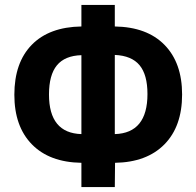

<svg xmlns="http://www.w3.org/2000/svg" viewBox="-20 -745 794 776"><path d="M309 11V-87Q180 -89 109 -161.5Q38 -234 38 -362Q38 -492 108.5 -564Q179 -636 309 -638V-725H444V-638Q574 -636 645 -563.5Q716 -491 716 -363Q716 -234 644.5 -161.5Q573 -89 445 -87L444 11ZM444 -203Q576 -207 576 -365Q576 -443 544 -481.5Q512 -520 444 -523ZM309 -203V-522Q242 -520 210 -481Q178 -442 178 -363Q178 -207 309 -203Z"/></svg>

Font: Noto Sans Condensed
Style: Bold
Weight: 700
Width: 3
Designer: Monotype Design Team
Foundry: Monotype Imaging Inc.
Version: Version 2.013; ttfautohint (v1.8.4.7-5d5b)